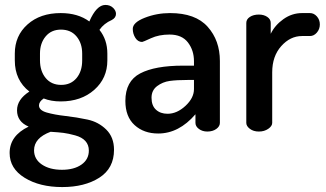

<svg xmlns="http://www.w3.org/2000/svg" viewBox="-20 -533 1323 778"><path d="M226 -122Q187 -122 157 -134Q138 -121 138 -106Q138 -86 169.5 -77Q201 -68 245.5 -63Q290 -58 334.5 -48.5Q379 -39 410.5 -8Q442 23 442 74Q442 149 382.5 187Q323 225 232 225Q141 225 80 187.5Q19 150 19 87Q19 17 96 -20Q49 -40 49 -86Q49 -130 99 -162Q40 -208 40 -288V-316Q40 -388 91.5 -434Q143 -480 226 -480Q296 -480 342 -446Q371 -513 407 -513Q426 -513 438 -501.5Q450 -490 450 -477Q450 -461 433 -452Q401 -438 383 -412Q415 -372 415 -316V-288Q415 -216 362 -169Q309 -122 226 -122ZM313 -288V-316Q313 -358 290 -385.5Q267 -413 227 -413Q188 -413 165 -385.5Q142 -358 142 -316V-289Q142 -245 165 -217Q188 -189 228 -189Q267 -189 290 -216.5Q313 -244 313 -288ZM340 77Q340 54 326 38.5Q312 23 284.5 15.5Q257 8 237.5 5.5Q218 3 185 1Q118 26 118 76Q118 112 149.5 133.5Q181 155 231 155Q280 155 310 134Q340 113 340 77Z M669 -480Q772 -480 821.5 -424.5Q871 -369 871 -286V-35Q871 -21 856.5 -10.5Q842 0 820 0Q800 0 786 -10.5Q772 -21 772 -35V-70Q705 8 621 8Q563 8 525.5 -26Q488 -60 488 -124Q488 -204 548 -235.5Q608 -267 722 -267H766V-285Q766 -329 741.5 -361Q717 -393 667 -393Q624 -393 591.5 -378Q559 -363 556 -363Q539 -363 528.5 -379.5Q518 -396 518 -416Q518 -442 566.5 -461Q615 -480 669 -480ZM766 -172V-209H741Q696 -209 667.5 -205Q639 -201 616.5 -184Q594 -167 594 -137Q594 -105 612 -88.5Q630 -72 659 -72Q697 -72 731.5 -104Q766 -136 766 -172Z M1236 -387H1204Q1156 -387 1119.5 -346Q1083 -305 1083 -240V-35Q1083 -22 1067 -11Q1051 0 1029 0Q1007 0 992.5 -11Q978 -22 978 -35V-440Q978 -455 992.5 -464.5Q1007 -474 1029 -474Q1049 -474 1063 -464.5Q1077 -455 1077 -440V-396Q1094 -431 1128.5 -455.5Q1163 -480 1204 -480H1236Q1252 -480 1264 -466.5Q1276 -453 1276 -434Q1276 -415 1264 -401Q1252 -387 1236 -387Z"/></svg>

Font: Dosis
Style: SemiBold
Weight: 600
Designer: Edgar Tolentino, Pablo Impallari, Igino Marini
Foundry: Edgar Tolentino, Pablo Impallari, Igino Marini
Version: Version 1.007